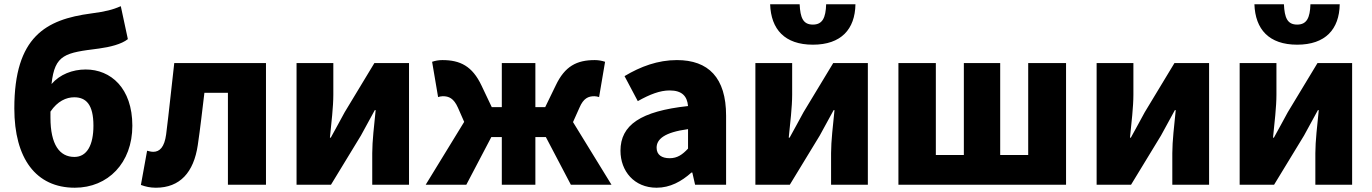

<svg xmlns="http://www.w3.org/2000/svg" viewBox="-20 -864 6415 898"><path d="M216 -342C249 -391 290 -409 327 -409C382 -409 417 -376 417 -276C417 -186 387 -130 328 -130C259 -130 216 -187 216 -314ZM545 -835C508 -819 475 -810 406 -801C195 -773 47 -693 47 -357C47 -123 148 14 330 14C485 14 599 -102 599 -276C599 -452 498 -539 381 -539C319 -539 260 -516 221 -471C236 -611 286 -617 443 -637C494 -644 548 -657 578 -681Z M709 14C822 14 886 -58 905 -185C917 -265 926 -349 936 -430H1046V0H1224V-569H795C782 -458 771 -345 757 -235C749 -176 727 -154 697 -154C686 -154 677 -157 668 -159L639 1C661 9 682 14 709 14Z M1367 0H1528L1668 -230C1686 -262 1714 -315 1733 -349H1737C1730 -279 1721 -204 1721 -148V0H1893V-569H1731L1592 -339C1575 -306 1545 -254 1527 -220H1523C1530 -289 1539 -365 1539 -421V-569H1367Z M2660 -293 2690 -360C2709 -405 2732 -414 2760 -414C2768 -414 2775 -412 2782 -410L2810 -575C2795 -580 2779 -583 2762 -583C2678 -583 2622 -555 2579 -464L2530 -363H2484V-569H2327V-363H2280L2232 -464C2189 -555 2132 -583 2049 -583C2031 -583 2016 -580 2001 -575L2029 -410C2036 -412 2043 -414 2051 -414C2079 -414 2102 -405 2122 -360L2151 -294L1971 0H2161L2278 -223H2327V0H2484V-223H2533L2650 0H2840Z M3051 14C3114 14 3167 -15 3214 -57H3218L3231 0H3376V-323C3376 -501 3293 -583 3146 -583C3057 -583 2976 -553 2901 -508L2963 -391C3020 -423 3067 -441 3112 -441C3170 -441 3194 -414 3198 -368C2976 -344 2882 -279 2882 -159C2882 -64 2946 14 3051 14ZM3112 -124C3075 -124 3051 -140 3051 -173C3051 -213 3087 -245 3198 -260V-169C3172 -141 3148 -124 3112 -124Z M3513 0H3674L3814 -230C3832 -262 3860 -315 3879 -349H3883C3876 -279 3867 -204 3867 -148V0H4039V-569H3877L3738 -339C3721 -306 3691 -254 3673 -220H3669C3676 -289 3685 -365 3685 -421V-569H3513ZM3782 -655C3914 -655 3979 -727 3981 -844H3844C3842 -781 3827 -749 3782 -749C3736 -749 3723 -781 3720 -844H3582C3586 -727 3650 -655 3782 -655Z M4182 0H4966V-569H4789V-139H4658V-569H4488V-139H4357V-569H4182Z M5109 0H5270L5410 -230C5428 -262 5456 -315 5475 -349H5479C5472 -279 5463 -204 5463 -148V0H5635V-569H5473L5334 -339C5317 -306 5287 -254 5269 -220H5265C5272 -289 5281 -365 5281 -421V-569H5109Z M5778 0H5939L6079 -230C6097 -262 6125 -315 6144 -349H6148C6141 -279 6132 -204 6132 -148V0H6304V-569H6142L6003 -339C5986 -306 5956 -254 5938 -220H5934C5941 -289 5950 -365 5950 -421V-569H5778ZM6047 -655C6179 -655 6244 -727 6246 -844H6109C6107 -781 6092 -749 6047 -749C6001 -749 5988 -781 5985 -844H5847C5851 -727 5915 -655 6047 -655Z"/></svg>

Font: Noto Sans CJK JP Black
Style: Regular
Weight: 900
Designer: Ryoko NISHIZUKA (kana & ideographs); Paul D. Hunt (Latin, Greek & Cyrillic); Wenlong ZHANG (bopomofo); Sandoll Communica
Foundry: Adobe Systems Incorporated
Version: Version 1.004;PS 1.004;hotconv 1.0.82;makeotf.lib2.5.63406